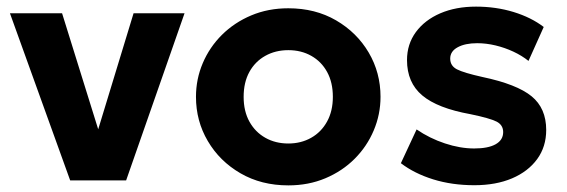

<svg xmlns="http://www.w3.org/2000/svg" viewBox="-20 -545 1712 580"><path d="M192 0 10 -505H167.5L285.5 -126H268L383.5 -505H537.5L361 0Z M851 15Q769.5 15 706.5 -21.5Q643.5 -58 607.8 -118.8Q572 -179.5 572 -252.5Q572 -306 592.5 -354.2Q613 -402.5 650.5 -439.8Q688 -477 739 -498.5Q790 -520 851 -520Q932.5 -520 995.2 -483.5Q1058 -447 1093.8 -386.2Q1129.5 -325.5 1129.5 -252.5Q1129.5 -199.5 1109 -151Q1088.5 -102.5 1051.2 -65.2Q1014 -28 963 -6.5Q912 15 851 15ZM851 -111.5Q889.5 -111.5 920 -128.8Q950.5 -146 968 -177.8Q985.5 -209.5 985.5 -252.5Q985.5 -296 968.2 -327.5Q951 -359 920.5 -376.2Q890 -393.5 851 -393.5Q812 -393.5 781.2 -376.2Q750.5 -359 733.2 -327.5Q716 -296 716 -252.5Q716 -209 733.5 -177.5Q751 -146 781.5 -128.8Q812 -111.5 851 -111.5Z M1413 14.5Q1345.5 14.5 1288.5 -3.2Q1231.5 -21 1191 -52L1238.5 -154Q1278 -127 1324 -111.8Q1370 -96.5 1412.5 -96.5Q1454.5 -96.5 1477.2 -109.2Q1500 -122 1500 -146Q1500 -167.5 1479.8 -177.8Q1459.5 -188 1401.5 -200Q1301.5 -218 1255.5 -256.8Q1209.5 -295.5 1209.5 -363.5Q1209.5 -411.5 1236.2 -448Q1263 -484.5 1310 -504.8Q1357 -525 1418 -525Q1478 -525 1531.2 -508.8Q1584.5 -492.5 1622.5 -463.5L1576.5 -361Q1556.5 -377 1530.8 -389Q1505 -401 1476.8 -407.8Q1448.5 -414.5 1421.5 -414.5Q1385 -414.5 1362.5 -402.2Q1340 -390 1340 -368Q1340 -346 1360.5 -335.5Q1381 -325 1437 -312.5Q1541.5 -290.5 1585.8 -254.2Q1630 -218 1630 -152.5Q1630 -102 1602.8 -64.5Q1575.5 -27 1526.8 -6.2Q1478 14.5 1413 14.5Z"/></svg>

Font: Geologica SemiBold
Style: Regular
Weight: 600
Designer: Sindre Bremnes, Frode Helland
Foundry: Monokrom Skriftforlag AS
Version: Version 1.010;gftools[0.9.28]